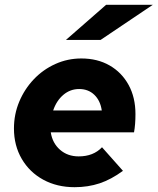

<svg xmlns="http://www.w3.org/2000/svg" viewBox="-20 -767 655 798"><path d="M290 11Q217 11 160 -20Q103 -51 70.5 -106.5Q38 -162 38 -233Q38 -292 60 -344.5Q82 -397 120.5 -437.5Q159 -478 210 -501Q261 -524 318 -524Q385 -524 435.5 -495Q486 -466 514.5 -414Q543 -362 543 -293Q543 -249 537 -217H191Q198 -172 229.5 -144.5Q261 -117 307 -117Q368 -117 404 -155L491 -57Q442 -21 394 -5Q346 11 290 11ZM201 -308H403Q397 -349 372 -373Q347 -397 309 -397Q272 -397 243.5 -373Q215 -349 201 -308ZM254 -601 421 -747H615L398 -601Z"/></svg>

Font: Red Hat Text
Style: Bold Italic
Weight: 700
Italic angle: -12°
Designer: Pentagram, MCKL
Foundry: Pentagram, MCKL
Version: Version 1.023; ttfautohint (v1.8.3)